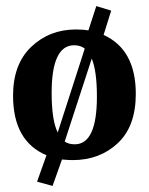

<svg xmlns="http://www.w3.org/2000/svg" viewBox="-20 -519 490 632"><path d="M23 -204Q23 -308 83 -365Q143 -422 230 -422Q253 -422 271 -419L297 -499L346 -484L321 -404Q427 -356 427 -210Q427 -103 367.5 -47.5Q308 8 219 8Q206 8 184 6L153 93L102 79L133 -8Q23 -54 23 -204ZM150 -213Q150 -123 170 -83L259 -359Q245 -370 224 -370Q150 -370 150 -213ZM226 -44Q299 -44 299 -201Q299 -285 282 -326L193 -53Q206 -44 226 -44Z"/></svg>

Font: Aikya
Style: Bold
Weight: 700
Designer: Neelakash Kshetrimayum (Latin subset based on Merriweather by Eben Sorkin)
Foundry: Brand New Type
Version: Version 1.00 b005